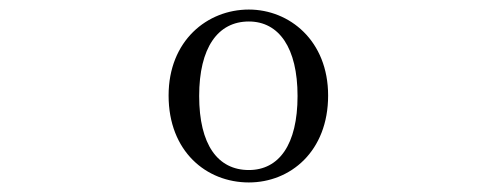

<svg xmlns="http://www.w3.org/2000/svg" viewBox="-20 -834 1040 402"><path d="M501 -452C588 -452 667 -517 667 -634C667 -749 586 -814 501 -814C414 -814 333 -749 333 -634C333 -517 412 -452 501 -452ZM501 -478C436 -478 397 -531 397 -633C397 -734 436 -789 501 -789C564 -789 603 -734 603 -633C603 -531 564 -478 501 -478Z"/></svg>

Font: Harano Aji Mincho K1
Style: Regular
Weight: 400
Foundry: Masamichi Hosoda
Version: HaranoAjiMinchoK1-Regular version 20230610;ttx 4.39.4